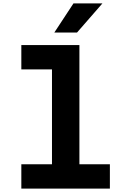

<svg xmlns="http://www.w3.org/2000/svg" viewBox="-20 -1114 740 1134"><path d="M106 -848H449V-144H629V0H106V-144H287V-704H106ZM301 -922 414 -1094H585L435 -922Z"/></svg>

Font: Martian Mono
Style: Bold
Weight: 700
Designer: Roman Shamin
Foundry: Evil Martians
Version: Version 1.000